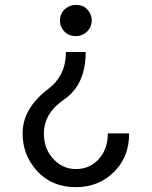

<svg xmlns="http://www.w3.org/2000/svg" viewBox="-20 -567 626 792"><path d="M293 -546.9Q321.8 -546.9 338.9 -529.3Q358.4 -509.3 358.4 -482.4Q358.4 -455.6 338.9 -436.5Q319.8 -418 293 -418Q265.1 -418 247.1 -435.5Q227.5 -454.6 227.5 -482.4Q227.5 -510.3 247.1 -528.6Q266.6 -546.9 293 -546.9ZM512.7 -16.6Q512.7 76.2 456.1 136.2Q391.1 205.1 293 205.1Q192.9 205.1 131.3 136.7Q73.2 71.3 73.2 -16.6Q73.2 -119.6 179.2 -200.2Q252 -255.4 252 -352.5H333.5Q333.5 -216.8 243.2 -155.8Q161.1 -99.1 161.1 -16.6Q161.1 42 193.8 81.5Q234.4 130.4 293 130.4Q355 130.4 393.1 82.5Q424.8 42.5 424.8 -16.6Z"/></svg>

Font: Consola Mono
Style: Book
Weight: 400
Monospace: yes
Version: Version 2.001